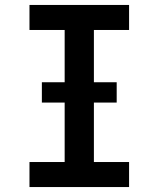

<svg xmlns="http://www.w3.org/2000/svg" viewBox="-20 -755 640 775"><path d="M99 0V-101H241V-634H99V-735H501V-634H359V-101H501V0ZM149 -341V-423H451V-341Z"/></svg>

Font: Iosevka Fixed Extended
Style: Bold
Weight: 700
Width: 7
Monospace: yes
Designer: Belleve Invis
Foundry: Belleve Invis
Version: Version 24.1.1; ttfautohint (v1.8.4)